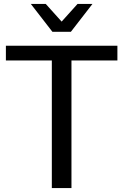

<svg xmlns="http://www.w3.org/2000/svg" viewBox="-20 -958 627 978"><path d="M578 -650H344V0H244V-650H10V-725H578ZM294 -848 375 -938H451L341 -796H247L137 -938H213Z"/></svg>

Font: AbakuTLSymSans
Style: Regular
Weight: 400
Version: Version 2007.05.04